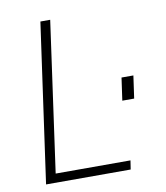

<svg xmlns="http://www.w3.org/2000/svg" viewBox="-79 -763 716 829"><g transform="rotate(-10 278.5 -348.5)"><path d="M56 0 154 -697H197L105 -39H433L427 0ZM443 -299 457 -398H509L495 -299Z"/></g></svg>

Font: Hanken Grotesk ExtraLight
Style: Italic
Weight: 250
Italic angle: -8°
Designer: Alfredo Marco Pradil
Foundry: Hanken Design Co.
Version: Version 3.013